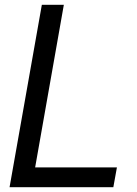

<svg xmlns="http://www.w3.org/2000/svg" viewBox="-20 -783 573 803"><path d="M454 0H20L155 -763H247L127 -83H469Z"/></svg>

Font: Open Sauce Sans
Style: Italic
Weight: 400
Italic angle: -10°
Designer: Alfredo Marco Pradil
Foundry: Creative Sauce Fz LLC
Version: Version 1.477